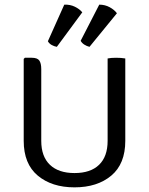

<svg xmlns="http://www.w3.org/2000/svg" viewBox="-20 -794 640 826"><path d="M519 -188Q519 -89 458.8 -38.5Q398.5 12 300.5 12Q203 12 142.5 -38.5Q82 -89 82 -188V-540.5L87 -545.5H116.5Q141 -545.5 149.2 -533.5Q157.5 -521.5 157.5 -496.5V-188Q157.5 -120.5 194.8 -85Q232 -49.5 300.5 -49.5Q369.5 -49.5 406.2 -85Q443 -120.5 443 -188V-542.5Q457.5 -545.5 479.5 -545.5Q489.5 -545.5 500 -544.8Q510.5 -544 519 -542.5ZM256.5 -774Q281.5 -775 301.8 -765.2Q322 -755.5 334 -741L224.5 -592.5Q213 -594.5 202.2 -600.5Q191.5 -606.5 186 -616.5ZM407 -774Q431.5 -774 451.8 -763Q472 -752 483 -737L365 -592.5Q353 -595.5 342.8 -602Q332.5 -608.5 327 -618.5Z"/></svg>

Font: Signika SC Light
Style: Regular
Weight: 300
Designer: Anna Giedryś
Foundry: Anna Giedryś
Version: Version 2.000; ttfautohint (v1.8.3) -l 8 -r 50 -G 200 -x 9 -